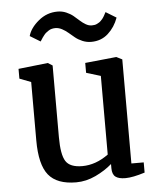

<svg xmlns="http://www.w3.org/2000/svg" viewBox="-56 -857 754 917"><g transform="rotate(-5 321.0 -398.5)"><path d="M508.3 11.7Q476.1 11.7 460.7 -0.2Q445.3 -12.2 445.3 -41.5V-61.5Q412.6 -32.7 366.5 -10.7Q320.3 11.2 272.5 11.2Q180.7 11.2 140.1 -38.6Q99.6 -88.4 99.6 -205.1V-484.9L44.9 -505.9V-552.7L186 -568.4H186.5L208.5 -554.7V-210.9Q208.5 -127.4 228.8 -95.5Q249 -63.5 308.1 -63.5Q372.6 -63.5 433.6 -107.9V-484.9L364.7 -505.9V-553.2L514.2 -568.4H515.1L542.5 -554.7V-55.7H601.6V-6.8Q543.5 11.7 508.3 11.7ZM161.6 -673.8 111.8 -704.1Q122.1 -742.2 162.4 -775.6Q202.6 -809.1 253.9 -809.1Q275.9 -809.1 295.4 -800.8Q314.9 -792.5 329.1 -780.8Q343.3 -769 356 -757.3Q368.7 -745.6 383.1 -737.3Q397.5 -729 411.6 -729Q418.9 -729 425.5 -730.2Q432.1 -731.4 437.7 -734.4Q443.4 -737.3 448 -740.2Q452.6 -743.2 457 -748Q461.4 -752.9 464.4 -756.1Q467.3 -759.3 470.5 -764.9Q473.6 -770.5 475.1 -772.9Q476.6 -775.4 479.2 -780.8Q481.9 -786.1 482.4 -786.6L532.7 -755.9Q516.6 -710.9 483.4 -680.9Q450.2 -650.9 402.3 -650.9Q380.4 -650.9 360.6 -659.2Q340.8 -667.5 326.2 -679.4Q311.5 -691.4 297.9 -703.1Q284.2 -714.8 268.6 -723.1Q252.9 -731.4 236.8 -731.4Q227.5 -731.4 219.2 -729.2Q210.9 -727.1 204.1 -722.4Q197.3 -717.8 191.9 -713.6Q186.5 -709.5 181.4 -702.6Q176.3 -695.8 173.3 -691.9Q170.4 -688 166.5 -681.4Q162.6 -674.8 161.6 -673.8Z"/></g></svg>

Font: HaufeMerriweather
Style: Regular
Weight: 400
Designer: Eben Sorkin ( eben@eyebytes.com )
Foundry: Eben Sorkin
Version: Version 1.56